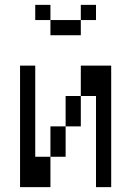

<svg xmlns="http://www.w3.org/2000/svg" viewBox="-20 -770 540 790"><path d="M187.5 -687.5H125V-750H187.5ZM62.5 -500H125V-125H187.5V0H62.5ZM187.5 -250H250V-125H187.5ZM187.5 -687.5H312.5V-625H187.5ZM250 -375H312.5V-250H250ZM312.5 -500H437.5V0H375V-375H312.5ZM312.5 -750H375V-687.5H312.5Z"/></svg>

Font: 寒蝉点阵体 16px
Style: Regular
Weight: 400
Designer: Designed by Warren2060
Foundry: ChillType
Version: Version 1.000